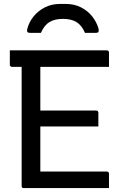

<svg xmlns="http://www.w3.org/2000/svg" viewBox="-20 -956 640 976"><path d="M30 -700H523Q527 -700 529 -698.5Q531 -697 532.5 -695Q534 -693 534 -689Q534 -669 534 -653Q534 -637 534 -616H41Q38 -616 35.5 -617.5Q33 -619 31.5 -621.5Q30 -624 30 -627Q30 -648 30 -664Q30 -680 30 -700ZM143 -394H469Q473 -394 475 -392.5Q477 -391 478.5 -389Q480 -387 480 -383Q480 -370 480 -358.5Q480 -347 480 -336Q480 -325 480 -313H143ZM101 0Q98 0 96 -0.5Q94 -1 92.5 -2.5Q91 -4 90.5 -6Q90 -8 90 -11Q90 -59 90 -119Q90 -179 90 -246.5Q90 -314 90 -384Q90 -454 90 -524.5Q90 -595 90 -659H192L185 -643Q185 -624 185 -601Q185 -578 185 -555Q185 -502 185 -443Q185 -384 185 -323Q185 -262 185 -201Q185 -140 185 -84H523Q528 -84 531 -81Q534 -78 534 -73Q534 -54 534 -36.5Q534 -19 534 0ZM188 -789Q174 -789 160 -789Q146 -789 132 -789Q122 -789 119 -794Q116 -799 119 -810Q128 -845 151.5 -873.5Q175 -902 209 -919Q243 -936 285 -936H315Q357 -936 391 -919Q425 -902 448 -873.5Q471 -845 481 -810Q483 -799 480.5 -794Q478 -789 468 -789Q454 -789 440 -789Q426 -789 412 -789Q395 -828 368.5 -844Q342 -860 300 -860Q258 -860 231.5 -844Q205 -828 188 -789Z"/></svg>

Font: Recursive Monospace
Style: Regular
Weight: 400
Version: Version 1.047